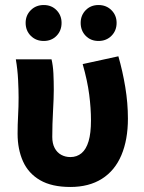

<svg xmlns="http://www.w3.org/2000/svg" viewBox="-20 -732 572 764"><path d="M260 12Q186 12 139.5 -15Q93 -42 71.5 -90Q50 -138 50 -200Q50 -236 52 -272Q54 -308 54 -344Q54 -373 52 -414Q50 -455 43 -496H185Q191 -471 192.5 -440Q194 -409 194 -374Q194 -343 191 -290Q188 -237 188 -187Q188 -161 197.5 -143Q207 -125 223.5 -116Q240 -107 260 -107Q286 -107 304.5 -122.5Q323 -138 332.5 -170Q342 -202 342 -253Q342 -301 335 -355.5Q328 -410 309 -477L451 -508Q468 -449 478.5 -385.5Q489 -322 489 -260Q489 -176 463 -114.5Q437 -53 385.5 -20.5Q334 12 260 12ZM154 -569Q123 -569 102.5 -589.5Q82 -610 82 -641Q82 -671 102.5 -691.5Q123 -712 154 -712Q185 -712 205 -691.5Q225 -671 225 -641Q225 -610 205 -589.5Q185 -569 154 -569ZM372 -569Q341 -569 321 -589.5Q301 -610 301 -641Q301 -671 321 -691.5Q341 -712 372 -712Q403 -712 423.5 -691.5Q444 -671 444 -641Q444 -610 423.5 -589.5Q403 -569 372 -569Z"/></svg>

Font: Source Sans 3
Style: Bold
Weight: 700
Designer: Paul D. Hunt
Foundry: Adobe
Version: Version 3.052;hotconv 1.1.0;makeotfexe 2.6.0